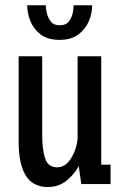

<svg xmlns="http://www.w3.org/2000/svg" viewBox="-20 -720 490 751"><path d="M167.5 11.5Q107.5 11.5 80.2 -34.2Q53 -80 53 -164.5V-500H145V-195Q145 -134 156.8 -99.8Q168.5 -65.5 203.5 -65.5Q235.5 -65.5 257.5 -100Q279.5 -134.5 283.5 -178.5V-500H376V-76H412.5V0H298L288 -70.5Q269 -35.5 238.5 -12Q208 11.5 167.5 11.5ZM213 -564Q167 -564 139.2 -585Q111.5 -606 99 -637.2Q86.5 -668.5 86.5 -699.5H159Q159 -688 163 -669.5Q167 -651 178.5 -636Q190 -621 214 -621Q237.5 -621 249.2 -636Q261 -651 264.5 -669.5Q268 -688 268 -699.5H340.5Q340.5 -668.5 327.5 -637.2Q314.5 -606 286.2 -585Q258 -564 213 -564Z"/></svg>

Font: Trispace Condensed
Style: Regular
Weight: 400
Width: 3
Designer: Tyler Finck
Foundry: Etcetera Type Company
Version: Version 1.210; ttfautohint (v1.8.3)